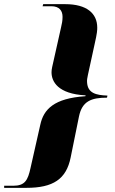

<svg xmlns="http://www.w3.org/2000/svg" viewBox="-87 -782 553 924"><path d="M-67 122H40C169 122 232 80 253 -24L293 -221C308 -295 352 -312 428 -312L430 -322C374 -324 335 -334 332 -386C331 -396 333 -407 336 -421L368 -568C381 -624 381 -638 381 -649C381 -718 330 -762 227 -762H121L118 -752H160C199 -752 214 -730 214 -701C214 -682 211 -668 207 -651L164 -459C162 -450 161 -442 161 -434C161 -390 191 -330 325 -323L324 -319C173 -309 123 -256 107 -182L60 26C47 86 33 112 -24 112H-67Z"/></svg>

Font: Noto Serif Display ExtraBold
Style: Italic
Weight: 800
Italic angle: -12°
Designer: Monotype Design Team
Foundry: Monotype Imaging Inc.
Version: Version 2.009